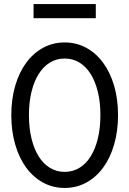

<svg xmlns="http://www.w3.org/2000/svg" viewBox="-20 -920 640 950"><path d="M300 10Q358.2 10 406.8 -16.5Q455.4 -43 490.3 -90.5Q525.2 -138 544.6 -204.5Q564 -271 564 -350Q564 -430 544.6 -496Q525.2 -562 490.3 -609.5Q455.4 -657 406.8 -683.5Q358.2 -710 300 -710Q241.8 -710 193.2 -683.5Q144.6 -657 109.7 -609.5Q74.8 -562 55.4 -496Q36 -430 36 -350Q36 -271 55.4 -204.5Q74.8 -138 109.7 -90.5Q144.6 -43 193.2 -16.5Q241.8 10 300 10ZM300.1 -69.6Q259.8 -69.6 227.1 -89.5Q194.4 -109.4 171.4 -146.2Q148.4 -183 135.8 -234.8Q123.2 -286.6 123.2 -350.2Q123.2 -413.8 135.8 -465.4Q148.4 -517 171.4 -553.8Q194.4 -590.6 227 -610.5Q259.7 -630.4 299.9 -630.4Q340.2 -630.4 372.9 -610.5Q405.6 -590.6 428.6 -553.8Q451.6 -517 464.2 -465.4Q476.8 -413.8 476.8 -350.2Q476.8 -286.6 464.2 -234.8Q451.6 -183 428.6 -146.2Q405.6 -109.4 373 -89.5Q340.3 -69.6 300.1 -69.6ZM146 -830H454V-900H146Z"/></svg>

Font: CommitMonoV143 ExtLt
Style: Regular
Weight: 200
Monospace: yes
Designer: Eigil Nikolajsen
Foundry: Eigil Nikolajsen
Version: Version 1.143